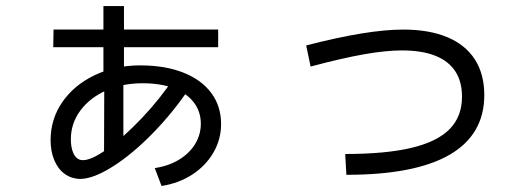

<svg xmlns="http://www.w3.org/2000/svg" viewBox="-20 -616 1769 639"><path d="M327.1 -351.6 324.2 -350.6V-595.7H392.6V-350.6L390.6 -351.6V-94.7H326.2ZM158.2 -517.6H706.1V-459H157.2ZM648.4 -204.1Q648.4 -245.1 624.5 -275.9Q600.6 -306.6 557.1 -322.8Q513.7 -338.9 455.1 -338.9Q386.7 -338.9 332.5 -314.5Q278.3 -290 247.1 -247.6Q215.8 -205.1 215.8 -152.3Q215.8 -131.8 220.7 -115.7Q225.6 -99.6 234.4 -91.3Q243.2 -83 254.9 -83Q284.2 -82 338.9 -121.6Q393.6 -161.1 453.6 -224.6Q513.7 -288.1 558.6 -356.4L609.4 -321.3Q555.7 -241.2 487.8 -171.9Q419.9 -102.5 355 -61.5Q290 -20.5 246.1 -20.5Q216.8 -21.5 194.8 -37.6Q172.9 -53.7 160.6 -83Q148.4 -112.3 148.4 -149.4Q148.4 -219.7 187.5 -276.4Q226.6 -333 294.9 -365.7Q363.3 -398.4 446.3 -398.4Q529.3 -398.4 589.8 -374.5Q650.4 -350.6 683.1 -306.6Q715.8 -262.7 715.8 -203.1Q715.8 -152.3 690.4 -108.4Q665 -64.5 620.1 -35.2Q575.2 -5.9 517.6 2.9L495.1 -56.6Q541 -63.5 575.7 -84.5Q610.4 -105.5 629.4 -136.7Q648.4 -168 648.4 -204.1Z M1517.6 -293.9Q1517.6 -344.7 1495.1 -378.9Q1472.7 -413.1 1428.2 -430.7Q1383.8 -448.2 1317.4 -448.2Q1264.6 -448.2 1192.4 -435.5Q1120.1 -422.9 1013.7 -394.5L999 -464.8Q1105.5 -492.2 1184.6 -504.9Q1263.7 -517.6 1321.3 -517.6Q1408.2 -517.6 1468.8 -492.2Q1529.3 -466.8 1560.5 -418Q1591.8 -369.1 1591.8 -299.8Q1591.8 -168 1476.6 -101.1Q1361.3 -34.2 1132.8 -34.2L1128.9 -103.5Q1263.7 -103.5 1349.6 -124Q1435.5 -144.5 1476.6 -186.5Q1517.6 -228.5 1517.6 -293.9Z"/></svg>

Font: Pretendard GOV Variable
Style: Regular
Weight: 400
Designer: Base glyphs from Inter by Rasmus Andersson; Hangul glyphs from Noto Sans CJK(Source Han Sans) by Jang Soo-young and Kang
Foundry: Kil Hyung-jin
Version: Version 1.307;Glyphs 3.2 (3192)